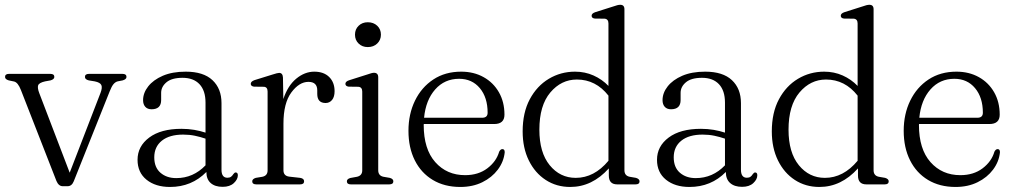

<svg xmlns="http://www.w3.org/2000/svg" viewBox="-20 -750 4122 781"><path d="M254.5 7.5H235.5Q218.5 7.5 209.5 -14L65 -384Q53 -415 37 -418.5L15.5 -423Q0.5 -427.5 0.5 -437Q0.5 -449.5 16.5 -449.5H185Q201 -449.5 201 -437Q201 -427.5 185.5 -423L163.5 -419Q139 -413.5 135.2 -403Q131.5 -392.5 140 -370.5L263.5 -47.5L389 -372.5Q397 -393.5 392.2 -404Q387.5 -414.5 365.5 -419L341 -423Q325.5 -427 325.5 -437Q325.5 -449.5 342 -449.5H478.5Q494.5 -449.5 494.5 -437Q494.5 -427.5 479 -423L458.5 -419Q449 -416.5 441.5 -407.5Q434 -398.5 426 -378L280 -12.5Q272 7.5 254.5 7.5Z M539.5 -100Q539.5 -155 587 -190.5Q634.5 -226 718 -226Q745.5 -226 770.2 -221.8Q795 -217.5 816 -210.5V-332.5Q816 -381.5 791.5 -407.5Q767 -433.5 722.5 -433.5Q678.5 -433.5 657 -415.2Q635.5 -397 635.5 -372.5V-343Q635.5 -305.5 596.5 -305.5Q580 -305.5 571 -315.5Q562 -325.5 562 -342.5Q562 -372 582.8 -398.5Q603.5 -425 642.2 -441.8Q681 -458.5 735.5 -458.5Q807.5 -458.5 844.2 -424Q881 -389.5 881 -330.5V-59.5Q881 -27 905 -27Q914.5 -27 920 -31.2Q925.5 -35.5 929 -41.5Q934 -48.5 938.5 -48.5Q947.5 -48.5 947.5 -37Q947.5 -20.5 931.2 -5.2Q915 10 885.5 10Q854.5 10 837 -5.5Q819.5 -21 819.5 -50.5Q759.5 10.5 671.5 10.5Q612.5 10.5 576 -19Q539.5 -48.5 539.5 -100ZM607.5 -110Q607.5 -69 632.8 -47.2Q658 -25.5 697 -25.5Q766 -25.5 816 -77.5V-186Q795.5 -193 773 -197.8Q750.5 -202.5 725 -202.5Q669.5 -202.5 638.5 -177.8Q607.5 -153 607.5 -110Z M1131 -434.5 1132.5 -347Q1150.5 -401.5 1185 -430Q1219.5 -458.5 1258.5 -458.5Q1297 -458.5 1319 -436.8Q1341 -415 1341 -379Q1341 -356 1330.8 -343.5Q1320.5 -331 1304.5 -331Q1270.5 -331 1270.5 -368V-382.5Q1270.5 -417 1234.5 -417Q1197 -417 1165 -373.8Q1133 -330.5 1133 -247V-57.5Q1133 -34.5 1156.5 -31.5L1201 -26.5Q1217 -24 1217 -12.5Q1217 0 1200.5 0H1022.5Q1006 0 1006 -12.5Q1006 -22 1020.5 -26.5L1047.5 -31Q1068.5 -35.5 1068.5 -57V-377.5Q1068.5 -396 1053.5 -397L1013 -397.5Q1000 -399.5 1000 -409Q1000 -418.5 1015 -424L1087.5 -446.5Q1109 -453.5 1115.5 -453.5Q1130 -453.5 1131 -434.5Z M1476 -558.5Q1453.5 -558.5 1438.8 -572.8Q1424 -587 1424 -609Q1424 -631 1438.8 -645.2Q1453.5 -659.5 1476 -659.5Q1499.5 -659.5 1514.5 -645.2Q1529.5 -631 1529.5 -609Q1529.5 -587.5 1514.5 -573Q1499.5 -558.5 1476 -558.5ZM1518.5 -435.5V-57.5Q1518.5 -35.5 1539.5 -31L1565.5 -26.5Q1580 -22.5 1580 -12.5Q1580 0 1563.5 0H1407Q1391 0 1391 -12.5Q1391 -22 1405 -26L1432.5 -31Q1453.5 -36 1453.5 -57V-377.5Q1453.5 -395.5 1438 -397L1398 -397.5Q1385 -399.5 1385 -409Q1385 -418.5 1400 -423.5L1472.5 -446.5Q1493.5 -454 1501 -454Q1518.5 -454 1518.5 -435.5Z M2032 -283.5Q2032 -245.5 1990 -245.5H1704Q1703.5 -244 1703.5 -242Q1703.5 -143.5 1750.5 -90.5Q1797.5 -37.5 1872 -37.5Q1925.5 -37.5 1962.2 -65.2Q1999 -93 2010.5 -133Q2016 -143.5 2023.5 -143.5Q2033.5 -143.5 2033 -130Q2029 -92 2005 -60Q1981 -28 1942 -8.8Q1903 10.5 1852.5 10.5Q1788 10.5 1740.5 -18Q1693 -46.5 1667.2 -98Q1641.5 -149.5 1641.5 -218Q1641.5 -286 1668 -340.5Q1694.5 -395 1742.8 -426.8Q1791 -458.5 1856 -458.5Q1907.5 -458.5 1947.2 -436.2Q1987 -414 2009.5 -374.5Q2032 -335 2032 -283.5ZM1847.5 -429.5Q1788.5 -429.5 1750.2 -386.2Q1712 -343 1705 -271H1941Q1963.5 -271 1963.5 -291.5Q1963.5 -353.5 1931.8 -391.5Q1900 -429.5 1847.5 -429.5Z M2106 -215.5Q2106 -292 2135 -346.2Q2164 -400.5 2212.5 -429.5Q2261 -458.5 2319 -458.5Q2359.5 -458.5 2394.2 -443Q2429 -427.5 2455 -400.5V-654.5Q2455 -672.5 2439.5 -674L2399.5 -674.5Q2386.5 -676 2386.5 -686Q2386.5 -695.5 2401.5 -700.5L2474 -723.5Q2484 -727 2490.8 -728.8Q2497.5 -730.5 2503 -730.5Q2520 -730.5 2520 -712.5V-57.5Q2520 -35.5 2541 -31L2567 -26.5Q2581.5 -22 2581.5 -12.5Q2581.5 0 2565.5 0H2490.5Q2456.5 0 2456.5 -36V-65Q2388.5 10.5 2299.5 10.5Q2243.5 10.5 2199.8 -18Q2156 -46.5 2131 -97.5Q2106 -148.5 2106 -215.5ZM2174 -222.5Q2174 -129.5 2216 -78Q2258 -26.5 2322 -26.5Q2397 -26.5 2455 -96V-361Q2403.5 -426.5 2326.5 -426.5Q2263 -426.5 2218.5 -373.8Q2174 -321 2174 -222.5Z M2652.5 -100Q2652.5 -155 2700 -190.5Q2747.5 -226 2831 -226Q2858.5 -226 2883.2 -221.8Q2908 -217.5 2929 -210.5V-332.5Q2929 -381.5 2904.5 -407.5Q2880 -433.5 2835.5 -433.5Q2791.5 -433.5 2770 -415.2Q2748.5 -397 2748.5 -372.5V-343Q2748.5 -305.5 2709.5 -305.5Q2693 -305.5 2684 -315.5Q2675 -325.5 2675 -342.5Q2675 -372 2695.8 -398.5Q2716.5 -425 2755.2 -441.8Q2794 -458.5 2848.5 -458.5Q2920.5 -458.5 2957.2 -424Q2994 -389.5 2994 -330.5V-59.5Q2994 -27 3018 -27Q3027.5 -27 3033 -31.2Q3038.5 -35.5 3042 -41.5Q3047 -48.5 3051.5 -48.5Q3060.5 -48.5 3060.5 -37Q3060.5 -20.5 3044.2 -5.2Q3028 10 2998.5 10Q2967.5 10 2950 -5.5Q2932.5 -21 2932.5 -50.5Q2872.5 10.5 2784.5 10.5Q2725.5 10.5 2689 -19Q2652.5 -48.5 2652.5 -100ZM2720.5 -110Q2720.5 -69 2745.8 -47.2Q2771 -25.5 2810 -25.5Q2879 -25.5 2929 -77.5V-186Q2908.5 -193 2886 -197.8Q2863.5 -202.5 2838 -202.5Q2782.5 -202.5 2751.5 -177.8Q2720.5 -153 2720.5 -110Z M3119.5 -215.5Q3119.5 -292 3148.5 -346.2Q3177.5 -400.5 3226 -429.5Q3274.5 -458.5 3332.5 -458.5Q3373 -458.5 3407.8 -443Q3442.5 -427.5 3468.5 -400.5V-654.5Q3468.5 -672.5 3453 -674L3413 -674.5Q3400 -676 3400 -686Q3400 -695.5 3415 -700.5L3487.5 -723.5Q3497.5 -727 3504.2 -728.8Q3511 -730.5 3516.5 -730.5Q3533.5 -730.5 3533.5 -712.5V-57.5Q3533.5 -35.5 3554.5 -31L3580.5 -26.5Q3595 -22 3595 -12.5Q3595 0 3579 0H3504Q3470 0 3470 -36V-65Q3402 10.5 3313 10.5Q3257 10.5 3213.2 -18Q3169.5 -46.5 3144.5 -97.5Q3119.5 -148.5 3119.5 -215.5ZM3187.5 -222.5Q3187.5 -129.5 3229.5 -78Q3271.5 -26.5 3335.5 -26.5Q3410.5 -26.5 3468.5 -96V-361Q3417 -426.5 3340 -426.5Q3276.5 -426.5 3232 -373.8Q3187.5 -321 3187.5 -222.5Z M4046.5 -283.5Q4046.5 -245.5 4004.5 -245.5H3718.5Q3718 -244 3718 -242Q3718 -143.5 3765 -90.5Q3812 -37.5 3886.5 -37.5Q3940 -37.5 3976.8 -65.2Q4013.5 -93 4025 -133Q4030.5 -143.5 4038 -143.5Q4048 -143.5 4047.5 -130Q4043.5 -92 4019.5 -60Q3995.5 -28 3956.5 -8.8Q3917.5 10.5 3867 10.5Q3802.5 10.5 3755 -18Q3707.5 -46.5 3681.8 -98Q3656 -149.5 3656 -218Q3656 -286 3682.5 -340.5Q3709 -395 3757.2 -426.8Q3805.5 -458.5 3870.5 -458.5Q3922 -458.5 3961.8 -436.2Q4001.5 -414 4024 -374.5Q4046.5 -335 4046.5 -283.5ZM3862 -429.5Q3803 -429.5 3764.8 -386.2Q3726.5 -343 3719.5 -271H3955.5Q3978 -271 3978 -291.5Q3978 -353.5 3946.2 -391.5Q3914.5 -429.5 3862 -429.5Z"/></svg>

Font: Fraunces 72pt Soft Light
Style: Regular
Weight: 300
Version: Version 1.000;[b76b70a41]